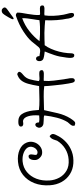

<svg xmlns="http://www.w3.org/2000/svg" viewBox="640 -1488 884 2203"><g transform="rotate(-90 1081.5 -386.0)"><path d="M308 14Q239 9 184 -26Q129 -61 96 -120Q63 -179 58 -254Q51 -354 82.5 -434Q114 -514 176.5 -563.5Q239 -613 326 -621Q405 -629 465.5 -602.5Q526 -576 547 -523Q561 -489 555.5 -455Q550 -421 530.5 -394.5Q511 -368 482 -354Q453 -340 418 -345Q394 -349 372.5 -371Q351 -393 348 -417Q346 -431 348.5 -451Q351 -471 362.5 -486.5Q374 -502 398 -499L400 -498Q410 -491 411.5 -479Q413 -467 409 -442Q405 -425 406.5 -414Q408 -403 425 -398Q445 -394 463 -405.5Q481 -417 491.5 -439Q502 -461 499 -485Q495 -512 471 -532Q447 -552 410.5 -562Q374 -572 330 -568Q261 -561 210 -519Q159 -477 133 -409.5Q107 -342 113 -258Q117 -200 144.5 -148Q172 -96 224 -65Q276 -34 353 -40Q421 -45 477 -79.5Q533 -114 569 -172Q575 -186 578 -199Q583 -216 592 -232Q601 -248 620 -258L623 -257Q648 -238 646 -217Q644 -196 618 -151Q592 -105 548.5 -65.5Q505 -26 444.5 -3.5Q384 19 308 14Z M1262 31Q1242 32 1234 1.5Q1226 -29 1215 -108Q1213 -123 1210 -150.5Q1207 -178 1203.5 -210.5Q1200 -243 1197.5 -272.5Q1195 -302 1195 -320Q1142 -327 1076 -326Q1010 -325 950 -323Q942 -323 934.5 -322.5Q927 -322 920 -322Q904 -246 884.5 -165Q865 -84 826 -21Q807 8 795 21.5Q783 35 771.5 35.5Q760 36 741 28Q737 7 746.5 -8Q756 -23 767 -34Q779 -46 783 -53Q815 -106 832.5 -173.5Q850 -241 859 -319Q849 -324 835 -325Q821 -326 806 -326Q786 -326 764.5 -329Q743 -332 729 -348Q713 -370 720 -391Q727 -412 741 -419Q754 -426 766 -418Q778 -410 779 -380Q814 -372 859 -378Q865 -455 849.5 -504.5Q834 -554 802 -562Q795 -565 781 -562Q760 -559 751.5 -562Q743 -565 735 -572Q727 -593 737 -603.5Q747 -614 765.5 -616Q784 -618 802 -616.5Q820 -615 827 -612Q856 -603 873.5 -578Q891 -553 901 -519.5Q911 -486 915.5 -450Q920 -414 922 -381Q974 -374 1039.5 -375Q1105 -376 1165 -378Q1173 -378 1180.5 -378.5Q1188 -379 1196 -379Q1208 -454 1222.5 -505Q1237 -556 1263 -586.5Q1289 -617 1333 -630Q1361 -620 1359.5 -604Q1358 -588 1323 -560Q1286 -530 1273.5 -485Q1261 -440 1253 -383Q1258 -376 1271 -374.5Q1284 -373 1312 -376Q1313 -376 1314 -376Q1335 -378 1354.5 -376Q1374 -374 1378 -355Q1381 -338 1369.5 -331.5Q1358 -325 1339.5 -324.5Q1321 -324 1303 -325H1302Q1301 -325 1300 -325Q1286 -326 1274.5 -326Q1263 -326 1256 -325Q1251 -269 1258.5 -210Q1266 -151 1274 -93Q1276 -84 1277.5 -75Q1279 -66 1280 -57Q1288 -25 1286.5 1.5Q1285 28 1262 31Z M1541 24Q1526 20 1522 3Q1518 -14 1519.5 -34.5Q1521 -55 1523 -68Q1524 -72 1524 -73Q1532 -146 1551.5 -203.5Q1571 -261 1593 -314Q1586 -316 1579 -316.5Q1572 -317 1564 -318Q1539 -321 1514.5 -328Q1490 -335 1483 -362Q1479 -384 1487 -399Q1495 -414 1511 -414Q1525 -414 1532.5 -403Q1540 -392 1540 -375Q1544 -374 1552 -373Q1571 -369 1591 -367Q1611 -365 1628 -372Q1639 -377 1661 -406.5Q1683 -436 1711 -468Q1749 -511 1825 -560.5Q1901 -610 2000 -644Q2008 -647 2019 -644Q2030 -641 2039 -629Q2039 -604 2035 -577.5Q2031 -551 2026 -525Q2025 -521 2024.5 -516Q2024 -511 2023 -507Q2018 -475 2013.5 -438Q2009 -401 2012 -372Q2017 -368 2027.5 -367.5Q2038 -367 2060 -369Q2092 -371 2105 -367Q2118 -363 2121 -348Q2124 -331 2114 -324.5Q2104 -318 2087.5 -317.5Q2071 -317 2055 -318H2054H2052Q2039 -319 2027 -319Q2015 -319 2007 -317Q2000 -271 2002 -215.5Q2004 -160 2015 -98Q2017 -90 2019 -81Q2021 -72 2023 -64Q2034 -27 2035 -8.5Q2036 10 2027 19L2026 20Q2006 26 1995.5 16.5Q1985 7 1979.5 -9.5Q1974 -26 1971 -41Q1971 -42 1971 -43Q1970 -47 1969.5 -51Q1969 -55 1969 -59Q1958 -108 1953 -174Q1948 -240 1951 -309Q1925 -312 1887 -314.5Q1849 -317 1807.5 -318Q1766 -319 1727 -317Q1711 -316 1695 -315.5Q1679 -315 1665 -315Q1643 -286 1623.5 -242.5Q1604 -199 1591 -148.5Q1578 -98 1574 -49Q1573 -43 1573 -29Q1573 -17 1571.5 -3Q1570 11 1563.5 19Q1557 27 1541 24ZM1711 -374Q1746 -370 1789 -368.5Q1832 -367 1875 -368.5Q1918 -370 1952 -375Q1954 -392 1956.5 -410.5Q1959 -429 1963 -451Q1968 -483 1972 -514Q1976 -545 1975 -573Q1892 -543 1825 -489.5Q1758 -436 1711 -374ZM1984 -677Q1968 -667 1964 -674Q1960 -681 1967 -696Q1975 -713 1984 -728Q1993 -743 2002 -758Q2014 -778 2026.5 -792.5Q2039 -807 2061 -808Q2075 -809 2086.5 -797Q2098 -785 2098 -775Q2098 -762 2083 -749.5Q2068 -737 2051 -726Q2033 -714 2017 -702Q2001 -690 1984 -677Z"/></g></svg>

Font: Yuji Hentaigana Akebono
Style: Regular
Weight: 400
Designer: Kataoka Yuji
Foundry: Kinuta Font Factory
Version: Version 3.002